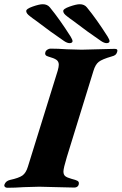

<svg xmlns="http://www.w3.org/2000/svg" viewBox="-67 -885 575 908"><path d="M-46 -12Q-40 -29 -20 -34Q22 -43 39 -55Q56 -67 65 -97L206 -551Q211 -569 211 -579Q211 -594 200 -602Q189 -610 160 -618Q142 -623 148 -640Q150 -646 157.5 -650.5Q165 -655 171 -655Q207 -655 248 -652Q300 -650 319 -650L395 -652Q453 -654 476 -654Q492 -654 487 -639Q484 -630 478.5 -625.5Q473 -621 461 -618Q416 -605 400 -592.5Q384 -580 375 -550L249 -142Q233 -89 233 -74Q233 -59 241.5 -52Q250 -45 272 -39Q292 -34 299 -30Q306 -26 306 -19Q306 -9 300 -3.5Q294 2 284 2L199 0L119 -2Q100 -2 46 0Q4 3 -33 3Q-40 3 -44 -1.5Q-48 -6 -46 -12ZM276 -689V-691Q276 -697 267 -712Q215 -794 169 -850Q157 -865 135 -865Q119 -865 87.5 -854Q56 -843 57 -832Q58 -820 75 -808Q82 -802 88 -798Q94 -794 98 -791Q178 -730 236 -691Q251 -681 262 -681Q274 -681 276 -689ZM451 -689V-691Q451 -697 442 -712Q390 -794 344 -850Q332 -865 310 -865Q294 -865 262.5 -854Q231 -843 232 -832Q233 -820 250 -808Q257 -802 263 -798Q269 -794 273 -791Q353 -730 411 -691Q426 -681 437 -681Q449 -681 451 -689Z"/></svg>

Font: EB Garamond ExtraBold
Style: Italic
Weight: 800
Italic angle: -17.2°
Designer: Georg Duffner and Octavio Pardo
Foundry: Georg Duffner
Version: Version 1.000